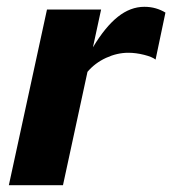

<svg xmlns="http://www.w3.org/2000/svg" viewBox="-20 -544 506 564"><path d="M6 0 118 -516H277L253 -405Q289 -465 326 -494.5Q363 -524 404 -524Q422 -524 437.5 -519.5Q453 -515 466 -507L437 -369Q427 -377 403 -383Q379 -389 357 -389Q324 -389 291.5 -374Q259 -359 237 -333L165 0Z"/></svg>

Font: Red Hat Text
Style: Bold Italic
Weight: 700
Italic angle: -12°
Designer: Pentagram / MCKL
Foundry: Pentagram / MCKL
Version: Version 1.003; Red Hat Text Bold Italic